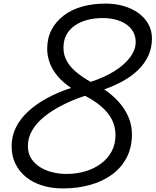

<svg xmlns="http://www.w3.org/2000/svg" viewBox="-20 -1035 870 1074"><path d="M332 19Q269 19 216 2.5Q163 -14 125 -45Q87 -76 66 -119.5Q45 -163 45 -217Q45 -274 69.5 -323Q94 -372 139 -413Q184 -454 245 -487Q306 -520 378 -543Q329 -576 299.5 -612.5Q270 -649 257 -687Q244 -725 244 -761Q244 -821 268 -867.5Q292 -914 335.5 -947.5Q379 -981 439 -998Q499 -1015 571 -1015Q625 -1015 672.5 -1001Q720 -987 755 -961.5Q790 -936 810 -900Q830 -864 830 -820Q830 -767 809.5 -723Q789 -679 753 -644Q717 -609 668.5 -582Q620 -555 563 -535Q609 -504 644 -465Q679 -426 698.5 -380.5Q718 -335 718 -284Q718 -210 688.5 -153.5Q659 -97 606.5 -58.5Q554 -20 483.5 -0.5Q413 19 332 19ZM352 -62Q409 -62 458.5 -77Q508 -92 546 -120.5Q584 -149 605 -189Q626 -229 626 -279Q626 -328 605.5 -367Q585 -406 547 -439Q509 -472 455 -499Q388 -477 330 -447.5Q272 -418 228.5 -383Q185 -348 160.5 -306.5Q136 -265 136 -218Q136 -176 155.5 -147Q175 -118 206 -99Q237 -80 275 -71Q313 -62 352 -62ZM487 -577Q564 -602 620 -637Q676 -672 707.5 -714Q739 -756 739 -800Q739 -834 723.5 -859.5Q708 -885 682.5 -901.5Q657 -918 624 -926Q591 -934 555 -934Q510 -934 470.5 -924Q431 -914 400.5 -893.5Q370 -873 352.5 -842Q335 -811 335 -768Q335 -725 355.5 -690.5Q376 -656 411 -628Q446 -600 487 -577Z"/></svg>

Font: Playwrite AU TAS
Style: Regular
Weight: 400
Designer: Veronika Burian, José Scaglione
Foundry: TypeTogether
Version: Version 1.002